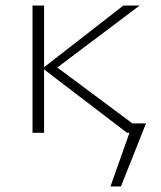

<svg xmlns="http://www.w3.org/2000/svg" viewBox="-20 -482 583 697"><path d="M510 -34 419 195H381L450 0H441L140 -230V0H98V-462H140V-238L428 -462H487L188 -237L462 -33V-34Z"/></svg>

Font: Ysabeau Light
Style: Regular
Weight: 300
Designer: Christian Thalmann (Catharsis Fonts)
Version: Version 0.003